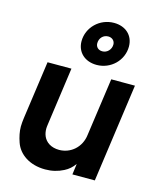

<svg xmlns="http://www.w3.org/2000/svg" viewBox="-125 -926 843 1025"><g transform="rotate(15 297.0 -413.5)"><path d="M344 -598C422 -598 486 -660 486 -737C486 -798 442 -839 377 -839C298 -839 234 -776 234 -700C234 -639 279 -598 344 -598ZM355 -676C332 -676 318 -691 318 -711C318 -740 339 -761 366 -761C387 -761 403 -747 403 -726C403 -699 382 -676 355 -676ZM223 12C260 12 293 4 324 -12C346 -23 364 -39 379 -60L371 0H495L571 -544H440L395 -225C387 -155 332 -108 268 -108C247 -108 228 -113 213 -122C182 -141 173 -172 173 -200C173 -207 174 -214 175 -222L220 -544H88L43 -224C41 -207 39 -192 39 -176C39 -148 45 -120 55 -91C75 -32 136 12 223 12Z"/></g></svg>

Font: Plus Jakarta Sans
Style: Bold Italic
Weight: 700
Italic angle: -8°
Designer: Gumpita Rahayu
Foundry: Tokotype
Version: Version 2.071;gftools[0.9.30]